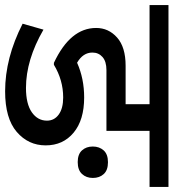

<svg xmlns="http://www.w3.org/2000/svg" viewBox="1 -705 682 754"><g transform="rotate(90 342.0 -328.0)"><path d="M323.6 -7.1Q192.6 -7.1 58.1 -75.8L81.4 -157.7Q200.2 -89 310.4 -89Q373.1 -89 406 -112Q438.8 -135 438.8 -171.4Q438.8 -200.2 414.8 -217.6Q390.8 -235.1 347.8 -235.1Q279.6 -235.1 219.4 -198.7H211.8Q74.8 -262.9 74.8 -364.5Q74.8 -413.5 112.5 -446.9Q150.2 -480.3 223 -480.3H374.1V-574.3H-15.2V-648.6H699.2V-574.3H478.8V-405H240.1Q206.3 -405 188.8 -389.5Q171.4 -374.1 171.4 -349.8Q171.4 -312.9 211.3 -289.7Q273.5 -317.5 347.8 -317.5Q436.3 -317.5 486.1 -276Q535.9 -234.6 535.9 -166.3Q535.9 -98.1 482.8 -52.6Q429.7 -7.1 323.6 -7.1ZM555.6 -308.9Q540.4 -325.6 540.4 -351.4Q540.4 -377.1 555.6 -394.1Q570.8 -411 602.1 -411Q633.5 -411 648.6 -394.3Q663.8 -377.7 663.8 -351.6Q663.8 -325.6 648.1 -308.9Q632.5 -292.2 601.6 -292.2Q570.8 -292.2 555.6 -308.9Z"/></g></svg>

Font: Khula Semibold
Style: Regular
Weight: 600
Designer: Erin McLaughlin, Steve Matteson
Version: Version 1.000;PS 1.0;hotconv 1.0.72;makeotf.lib2.5.5900; ttf